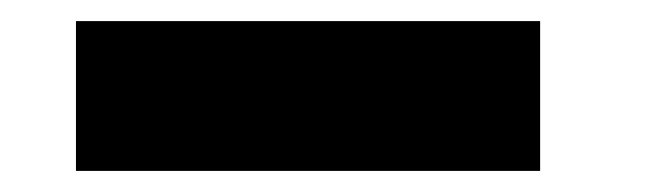

<svg xmlns="http://www.w3.org/2000/svg" viewBox="-20 -442 620 182"><path d="M52 -422V-280H492V-422Z"/></svg>

Font: Poppins
Style: Bold
Weight: 700
Designer: Ninad Kale (Devanagari), Jonny Pinhorn (Latin)
Foundry: Indian Type Foundry
Version: 4.004